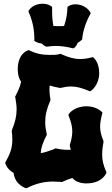

<svg xmlns="http://www.w3.org/2000/svg" viewBox="-20 -982 597 1028"><path d="M250 -450C247 -467 245 -482 245 -496C245 -505 245 -514 246 -524C262 -520 277 -515 296 -512L303 -511C324 -516 342 -519 360 -519C390 -519 419 -511 457 -495L463 -493L469 -497C470 -498 508 -525 511 -584V-592C511 -646 484 -671 482 -672L478 -676L472 -675C449 -669 429 -666 409 -666C376 -666 346 -675 308 -692L304 -694L300 -693C283 -687 260 -688 244 -688C206 -688 172 -695 138 -712L134 -714L129 -712C127 -712 75 -695 75 -611C75 -580 83 -558 93 -545C88 -520 78 -497 63 -468L61 -465L62 -460C66 -437 69 -416 69 -396C69 -361 61 -327 44 -286L43 -280C45 -263 46 -248 46 -235C46 -190 35 -160 10 -115L8 -111L9 -106C9 -105 18 -75 53 -56C60 10 121 26 117 25L121 26L126 24C170 1 217 -10 265 -10C279 -10 293 -8 308 -8L311 -7L315 -9C333 -17 350 -24 367 -29C378 -17 400 0 442 0C528 0 548 -54 549 -55L550 -60L548 -64C533 -98 527 -125 527 -154C527 -173 529 -195 534 -220V-227C522 -257 516 -279 516 -303C516 -323 520 -345 527 -373L529 -379L525 -383C523 -385 495 -413 444 -413C377 -413 349 -373 349 -372L346 -367L348 -361C361 -328 367 -304 367 -279C367 -257 363 -235 354 -207V-199C356 -192 358 -186 359 -180H340C322 -180 303 -182 282 -187L278 -188L274 -186C271 -184 268 -183 265 -182C238 -173 224 -166 198 -162C200 -193 210 -220 229 -257L231 -261L230 -265C225 -288 222 -308 222 -329C222 -364 230 -399 249 -443L250 -446ZM463 -916C451 -940 418 -959 384 -959C371 -959 358 -956 347 -949L342 -946L341 -940C340 -906 334 -873 323 -843C315 -842 306 -842 297 -842C286 -842 276 -842 266 -843C261 -868 259 -894 259 -922V-945L255 -948C243 -957 227 -962 208 -962C184 -962 152 -953 135 -927L132 -922L134 -916C156 -867 164 -819 164 -770L163 -764L169 -760C179 -754 191 -750 204 -749C209 -743 215 -738 223 -734L230 -732C245 -734 261 -736 276 -736C306 -736 336 -732 368 -724L373 -723L378 -726C386 -733 392 -742 396 -753C404 -757 411 -762 417 -768L420 -771V-774C425 -819 439 -862 463 -906L466 -911Z"/></svg>

Font: Hanalei Fill
Style: Regular
Weight: 400
Designer: Astigmatic (AOETI)
Foundry: Astigmatic (AOETI)
Version: Version 1.000